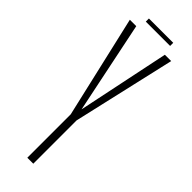

<svg xmlns="http://www.w3.org/2000/svg" viewBox="-248 -747 762 762"><g transform="rotate(45 133.0 -366.0)"><path d="M113.5 0V-243.5L14 -675H50L130 -288L210.5 -675H246L147 -243V0ZM64 -714.5V-732H200.5V-714.5Z"/></g></svg>

Font: Anybody Condensed ExtraLight
Style: Regular
Weight: 200
Width: 3
Designer: Tyler Finck
Foundry: Etcetera Type Company
Version: Version 1.010; ttfautohint (v1.8.3) -l 8 -r 50 -G 200 -x 14 